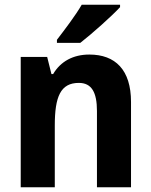

<svg xmlns="http://www.w3.org/2000/svg" viewBox="-20 -786 635 806"><path d="M484 -756V-766H323C297 -721 252 -662 219 -619V-606H317C366 -644 450 -719 484 -756ZM355 -557C287 -557 234 -528 203 -475H196L178 -547H67V0H210V-259C210 -380 234 -438 311 -438C365 -438 387 -398 387 -320V0H530V-358C530 -493 464 -557 355 -557Z"/></svg>

Font: Noto Sans Myanmar UI SemiCondensed
Style: Bold
Weight: 700
Width: 4
Designer: Monotype Design Team
Foundry: Monotype Imaging Inc.
Version: Version 2.103